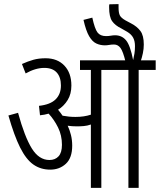

<svg xmlns="http://www.w3.org/2000/svg" viewBox="-20 -916 779 936"><path d="M332 -206Q332 -146 301 -117.5Q270 -89 225 -89Q178 -89 142.5 -114Q107 -139 78 -197Q49 -255 21 -353L68 -366Q100 -249 135 -192.5Q170 -136 221 -136Q249 -136 265.5 -154Q282 -172 282 -210Q282 -256 263 -294.5Q244 -333 217 -362Q197 -356 175 -354L170 -400Q225 -406 251 -431.5Q277 -457 277 -499Q277 -540 256.5 -562.5Q236 -585 196 -585Q153 -585 105 -558L87 -604Q116 -617 142.5 -624.5Q169 -632 202 -632Q260 -632 294 -596Q328 -560 328 -499Q328 -458 310 -428.5Q292 -399 263 -381Q275 -367 285 -352Q301 -349 316.5 -347.5Q332 -346 348 -346Q390 -346 423 -357V-575H370V-622H739V-575H656V0H606V-575H474V0H423V-309Q406 -303 389 -301.5Q372 -300 355 -300Q331 -300 310 -303Q320 -282 326 -257.5Q332 -233 332 -206ZM592 -615Q580 -665 567.5 -682Q555 -699 536 -699Q523 -699 512.5 -697Q502 -695 491 -695Q469 -695 449.5 -704Q430 -713 414.5 -739.5Q399 -766 387 -819L430 -830Q442 -775 455.5 -757.5Q469 -740 497 -740Q509 -740 520 -742Q531 -744 541 -744Q574 -744 594.5 -719.5Q615 -695 629 -623Q633 -640 635.5 -655.5Q638 -671 638 -691Q638 -716 629 -732.5Q620 -749 600 -761L572 -777Q541 -792 526.5 -813Q512 -834 512 -880Q512 -884 512 -888Q512 -892 513 -895L558 -896Q558 -892 558 -888Q558 -884 558 -879Q558 -854 564 -841.5Q570 -829 591 -817L619 -802Q648 -787 664.5 -765Q681 -743 681 -699Q681 -678 676.5 -656.5Q672 -635 665 -615Z"/></svg>

Font: Noto Sans ExtraCondensed Light
Style: Regular
Weight: 300
Width: 2
Designer: Monotype Design Team
Foundry: Monotype Imaging Inc.
Version: Version 2.013; ttfautohint (v1.8.4.7-5d5b)